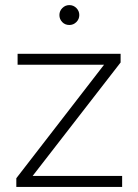

<svg xmlns="http://www.w3.org/2000/svg" viewBox="-20 -733 543 753"><path d="M459 -43V0H44V-34L388 -479H49V-522H453V-488L108 -43ZM213 -674Q213 -690 224.5 -701.5Q236 -713 252 -713Q268 -713 279.5 -701.5Q291 -690 291 -674Q291 -658 279.5 -646.5Q268 -635 252 -635Q235 -635 224 -646.5Q213 -658 213 -674Z"/></svg>

Font: Idrija Light
Style: Regular
Weight: 300
Designer: Julieta Ulanovsky
Foundry: Julieta Ulanovsky
Version: Version 7.200